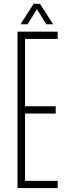

<svg xmlns="http://www.w3.org/2000/svg" viewBox="-20 -962 350 982"><path d="M69.5 0V-800H275V-763H108V-418.5H265V-381.5H108V-37H275V0ZM85 -838 152 -942.5H184.5L251.5 -838H216.5L169 -915L121 -838Z"/></svg>

Font: Big Shoulders Thin
Style: Regular
Weight: 100
Version: Version 2.002